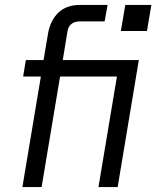

<svg xmlns="http://www.w3.org/2000/svg" viewBox="-20 -760 640 780"><path d="M146 -449H74L85 -516H157L175 -623Q184 -676 216.5 -708Q249 -740 305 -740H417L405 -673H303Q283 -673 270 -662.5Q257 -652 254 -632L235 -516H544L458 0H380L455 -449H224L149 0H71ZM595 -740 577 -634H471L489 -740Z"/></svg>

Font: iA Writer Mono V
Style: Regular
Weight: 400
Italic angle: -9.5°
Designer: Mike Abbink, Paul van der Laan, Pieter van Rosmalen
Foundry: Bold Monday
Version: Version 2.000